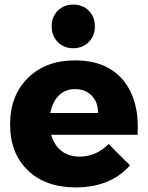

<svg xmlns="http://www.w3.org/2000/svg" viewBox="-20 -810 643 836"><path d="M205 -695Q205 -737 231.5 -763.5Q258 -790 299 -790Q340 -790 366.5 -763.5Q393 -737 393 -695Q393 -654 366.5 -627Q340 -600 299 -600Q258 -600 231.5 -627Q205 -654 205 -695ZM306 -547Q446 -547 517 -460Q588 -373 579 -223H203Q216 -177 248 -152.5Q280 -128 326 -128Q398 -128 453 -183L546 -90Q461 6 310 6Q178 6 101 -68.5Q24 -143 24 -268Q24 -394 101.5 -470.5Q179 -547 306 -547ZM199 -318H407Q407 -365 379.5 -393.5Q352 -422 307 -422Q264 -422 236 -394Q208 -366 199 -318Z"/></svg>

Font: Montserrat arm
Style: Bold
Weight: 700
Designer: Julieta Ulanovsky
Foundry: Julieta Ulanovsky
Version: Version 6.000;PS 006.000;hotconv 1.0.88;makeotf.lib2.5.64775